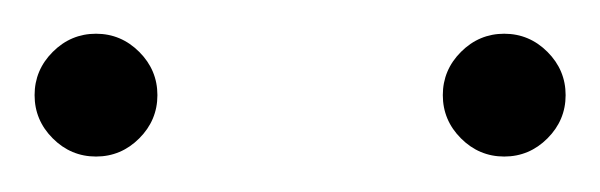

<svg xmlns="http://www.w3.org/2000/svg" viewBox="-20 -754 347 111"><path d="M271.5 -663.5Q286 -663.5 296.5 -674Q307 -684.5 307 -699Q307 -713.5 296.5 -724Q286 -734.5 271.5 -734.5Q257 -734.5 246.5 -724Q236 -713.5 236 -699Q236 -684.5 246.5 -674Q257 -663.5 271.5 -663.5ZM35.5 -663.5Q50 -663.5 60.5 -674Q71 -684.5 71 -699Q71 -713.5 60.5 -724Q50 -734.5 35.5 -734.5Q21 -734.5 10.5 -724Q0 -713.5 0 -699Q0 -684.5 10.5 -674Q21 -663.5 35.5 -663.5Z"/></svg>

Font: Spartan Light
Style: Regular
Weight: 300
Designer: Matt Bailey, Mirko Velimirovic
Foundry: Matt Bailey
Version: Version 1.003; ttfautohint (v1.8.3)